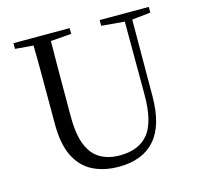

<svg xmlns="http://www.w3.org/2000/svg" viewBox="-107 -843 1011 974"><g transform="rotate(-15 398.5 -356.0)"><path d="M401.2 16.1Q323.9 16.1 265.4 -13.2Q206.9 -42.4 174.6 -106.7Q142.4 -171.1 142.4 -276.5V-391Q142.4 -475.8 142.3 -560.2Q142.2 -644.6 140 -728H232.2Q231.2 -645.4 230.7 -561.2Q230.2 -477 230.2 -391V-291.5Q230.2 -198.9 253 -143.1Q275.8 -87.3 318.7 -62.8Q361.7 -38.3 420.2 -38.3Q522.2 -38.3 571.4 -100.5Q620.6 -162.6 620.2 -305.7L619.4 -728H658.7L657.1 -285.6Q656.7 -132.5 591.2 -58.2Q525.7 16.1 401.2 16.1ZM45.5 -698V-728H340.7V-698L201.1 -686.9H179.8ZM498.2 -698V-728H756.2V-698L647.1 -686.7H626.2Z"/></g></svg>

Font: Noto Serif HK ExtraLight
Style: Regular
Weight: 200
Designer: Ryoko NISHIZUKA 西塚涼子 (kana & ideographs); Frank Grießhammer (Latin, Greek & Cyrillic); Wenlong ZHANG 张文龙 (bopomofo); San
Foundry: Adobe
Version: Version 2.002-H1;hotconv 1.1.0;makeotfexe 2.6.0